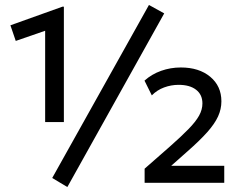

<svg xmlns="http://www.w3.org/2000/svg" viewBox="-20 -737 970 774"><path d="M162 -245V-613L43.5 -572L22 -635L231.5 -710H237.5V-245ZM563 0V-57L664.5 -146Q711 -187 740 -216.8Q769 -246.5 782.5 -270.8Q796 -295 796 -320Q796 -355.5 770.5 -375.2Q745 -395 700 -395Q670 -395 641.5 -384.5Q613 -374 592 -352.5L562.5 -412Q591.5 -438 629.5 -451.5Q667.5 -465 709 -465Q782.5 -465 827.5 -427.5Q872.5 -390 872.5 -328.5Q872.5 -297 859 -267.5Q845.5 -238 815.5 -204.2Q785.5 -170.5 736.5 -127.5L670 -68.5H884V0ZM251.5 17 190.5 -19.5 580.5 -717 642 -683Z"/></svg>

Font: Geologica Thin Cursive
Style: Regular
Weight: 400
Version: Version 1.010;gftools[0.9.28]